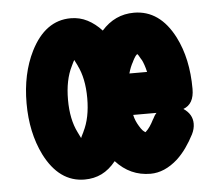

<svg xmlns="http://www.w3.org/2000/svg" viewBox="-42 -500 687 597"><g transform="rotate(-5 301.0 -201.5)"><path d="M199.2 -453.1Q227.1 -453.1 251.2 -440.7Q275.4 -428.2 295.4 -406.2Q336.9 -453.1 396.5 -453.1Q477.1 -453.1 522.5 -364.7Q557.6 -295.9 557.6 -201.2Q557.6 -153.8 523.9 -141.6Q551.8 -123 551.8 -93.3Q551.8 -77.1 543.5 -60.5Q532.2 -38.6 519 -20Q505.9 -1.5 489.7 13.7Q448.7 50.3 404.8 50.3Q341.3 50.3 296.9 1.5Q276.4 26.9 252.4 38.6Q228.5 50.3 199.2 50.3Q119.6 50.3 74.2 -39.6Q39.6 -109.9 39.6 -201.2Q39.6 -293.5 74.2 -362.8Q119.6 -453.1 199.2 -453.1ZM208.5 -304.2Q204.1 -312.5 201.9 -317.1Q199.7 -321.8 199.2 -322.8Q198.2 -321.8 196 -317.4Q193.8 -313 189.9 -304.7Q168.9 -263.2 168.9 -201.2Q168.9 -139.6 189.9 -98.1Q198.2 -80.1 199.2 -79.1Q199.2 -80.6 208.5 -98.6L208 -98.1Q229 -139.6 229 -201.2Q229 -263.2 208 -304.7ZM427.2 -117.7Q432.6 -129.4 439.5 -136.7H366.7Q369.1 -126 372.8 -117.4Q376.5 -108.9 381.3 -101.1Q392.1 -82.5 401.4 -79.6Q400.4 -80.1 401.9 -81.5Q414.6 -92.8 427.2 -118.2ZM380.9 -302.2Q371.6 -286.1 366.2 -266.1H421.4Q416 -290 407.7 -306.2V-305.2Q397.5 -323.7 396.5 -323.7Q391.6 -323.7 380.9 -302.7Z"/></g></svg>

Font: Erica Type
Style: Bold
Weight: 700
Designer: Peter Wiegel
Foundry: Peter Wiegel
Version: Version 1.000 2010 initial release